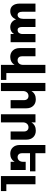

<svg xmlns="http://www.w3.org/2000/svg" viewBox="1565 -2362 1008 4178"><g transform="rotate(90 2069.0 -273.0)"><path d="M898 -541V0H720V-75Q673 6 572 8Q509 8 464.5 -25.5Q420 -59 401 -119Q377 -57 332 -25Q287 7 224 8Q144 8 101 -47.5Q58 -103 58 -199V-541H236V-250Q236 -204 254 -178Q272 -152 306 -152Q345 -153 367.5 -186.5Q390 -220 390 -273V-541H567V-250Q567 -202 583.5 -177Q600 -152 637 -152Q672 -153 693.5 -177.5Q715 -202 720 -243V-541Z M1719 93V211H1392V-88Q1337 6 1219 8Q1131 8 1078.5 -48.5Q1026 -105 1026 -199V-541H1204V-250Q1204 -204 1227.5 -178Q1251 -152 1291 -152Q1338 -153 1365 -186.5Q1392 -220 1392 -274V-757H1570V93Z M2337 -341V0H2159V-290Q2159 -336 2134.5 -362.5Q2110 -389 2067 -389Q2023 -388 1995 -360Q1967 -332 1962 -286V211H1784V-757H1962V-453Q2019 -548 2140 -548Q2230 -548 2283.5 -492Q2337 -436 2337 -341Z M3019 -341V0H2841V-290Q2841 -336 2816.5 -362.5Q2792 -389 2749 -389Q2705 -388 2677 -360Q2649 -332 2644 -286V211H2466V-541H2644V-453Q2701 -548 2822 -548Q2912 -548 2965.5 -492Q3019 -436 3019 -341Z M3313 -422V-250Q3313 -204 3336.5 -178Q3360 -152 3400 -152Q3447 -153 3474 -186.5Q3501 -220 3501 -274V-328H3679V0H3501V-88Q3446 6 3328 8Q3240 8 3187.5 -48.5Q3135 -105 3135 -199V-757H3313V-540H3708V-422Z M3990 93H4138V211H3812V-541H3990Z"/></g></svg>

Font: Montserrat arm2
Style: Bold
Weight: 700
Designer: Julieta Ulanovsky
Foundry: Julieta Ulanovsky
Version: Version 6.000